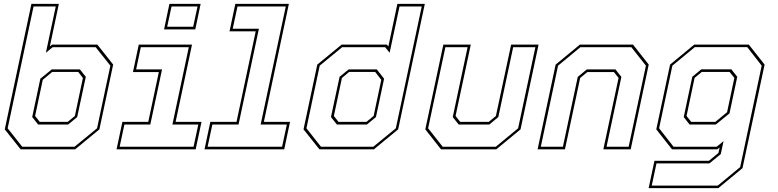

<svg xmlns="http://www.w3.org/2000/svg" viewBox="-20 -770 4012 990"><path d="M86.5 0 4.5 -103 142 -750H283.5L237 -530.5L249 -540H482L563.5 -437L492.5 -103L367.5 0ZM176.5 -128 146 -166.5 188 -364 246.5 -412H392L422.5 -374L378 -166.5L331.5 -128ZM185 -141.5H329L366 -172L407.5 -368L383.5 -399H249L200.5 -358.5L161 -172ZM94.5 -13.5H364.5L480.5 -108.5L549 -431.5L473.5 -526.5H251.5L216.5 -498L267.5 -736.5H153L19.5 -108.5Z M826 -618.5 853.5 -750H1014.5L987 -618.5ZM842 -632H976L998.5 -736.5H864.5ZM581 0 611 -141.5H744.5L799 -398.5H665.5L695.5 -540H970L885.5 -141.5H1019L989 0ZM597 -13.5H978L1002.5 -128H869L953.5 -526.5H706L682 -412H815.5L755 -128H621.5Z M1034.5 0 1064.5 -141.5H1199.5L1298.5 -608.5H1163.5L1193.5 -750H1469.5L1340.5 -141.5H1475.5L1445.5 0ZM1050.5 -13.5H1434.5L1459 -128H1324L1453.5 -736.5H1204.5L1180 -622H1315L1210 -128H1075Z M1908 0H1627L1545 -103L1616 -437L1741.5 -540H1974.5L1982.5 -530.5L2029 -750H2170.5L2033 -103ZM1872 -128H1717L1686.5 -166.5L1731 -374L1777.5 -412H1923L1960.5 -364L1918.5 -166.5ZM1869.5 -141.5 1906.5 -172 1946 -358.5 1914.5 -399H1780L1743 -368L1701.5 -172L1725.5 -141.5ZM1905 -13.5 2021 -108.5 2154.5 -736.5H2040L1989 -498L1966 -526.5H1744L1628.5 -431.5L1560 -108.5L1635 -13.5Z M2254 0 2173 -103 2266 -540H2407.5L2329 -172L2353 -141.5H2500L2537 -172L2615.5 -540H2757L2664 -103L2539 0ZM2262.5 -13.5H2536.5L2651.5 -108.5L2740.5 -526.5H2626L2549.5 -166.5L2503 -128H2345L2314.5 -166.5L2391 -526.5H2276.5L2187.5 -108.5Z M2752 0 2845 -437 2970 -540H3244L3325 -437L3232 0H3091L3169.5 -368L3145.5 -398.5H3008.5L2971.5 -368L2893 0ZM2768.5 -13.5H2882.5L2959 -373.5L3005.5 -412H3153.5L3184 -373.5L3107.5 -13.5H3221.5L3310.5 -431.5L3235.5 -526.5H2972.5L2857.5 -431.5Z M3324.5 200 3354.5 59H3635.5L3684.5 18.5L3690.5 -10L3678.5 0H3445L3364 -103L3435 -437L3559.5 -540H3841L3922.5 -437L3808.5 97L3684 200ZM3340.5 187H3681L3796.5 91.5L3907.5 -431.5L3833 -527H3562.5L3447 -431.5L3378.5 -108.5L3453 -13.5H3675.5L3711 -42.5L3696.5 24.5L3638 72.5H3365ZM3535.5 -128 3505.5 -166.5 3549.5 -374 3596 -412.5H3751L3781.5 -374L3741.5 -185.5L3671 -128ZM3544 -141.5H3668.5L3729 -191.5L3766.5 -368.5L3742 -399H3598.5L3561.5 -368.5L3520 -172Z"/></svg>

Font: Tourney Thin
Style: Italic
Weight: 100
Italic angle: -12°
Designer: Tyler Finck
Foundry: Etcetera Type Co
Version: Version 1.015